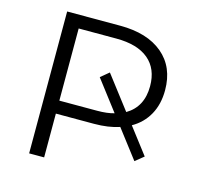

<svg xmlns="http://www.w3.org/2000/svg" viewBox="-103 -807 937 915"><g transform="rotate(15 366.0 -350.0)"><path d="M556 -256 654 -128 612 -94 505 -234Q451 -216 380 -216H192V0H118V-700H380Q514 -700 590 -636Q666 -572 666 -458Q666 -389 637.5 -337.5Q609 -286 556 -256ZM462 -290 349 -438 390 -472 514 -310Q592 -356 592 -458Q592 -544 537 -590Q482 -636 378 -636H192V-280H378Q428 -280 462 -290Z"/></g></svg>

Font: APTA Sans Regular
Style: Regular
Weight: 400
Version: Version 7.200